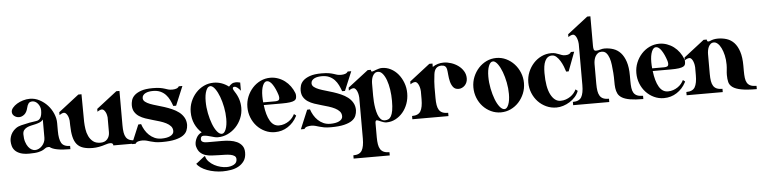

<svg xmlns="http://www.w3.org/2000/svg" viewBox="-57 -1133 6980 1758"><g transform="rotate(-5 3432.5 -253.5)"><path d="M456 -193Q456 -118 476.5 -82.5Q497 -47 556 -47V-17Q411 -17 368 -53Q365 -54 361.5 -54Q358 -54 355 -54Q339 -54 330.5 -47Q322 -40 307 -31.5Q292 -23 263 -16Q234 -9 177 -9Q127 -9 96 -20.5Q65 -32 47.5 -50.5Q30 -69 23.5 -92.5Q17 -116 17 -139Q17 -157 23 -177.5Q29 -198 42 -217Q55 -236 76 -251.5Q97 -267 126 -274Q211 -295 267 -301Q320 -307 320 -395Q320 -411 314 -427Q308 -443 298 -455.5Q288 -468 275 -475.5Q262 -483 248 -483Q222 -483 211 -467.5Q200 -452 195 -429Q185 -387 162 -368.5Q139 -350 114 -350Q90 -350 70.5 -365Q51 -380 51 -404Q51 -422 66.5 -441Q82 -460 106.5 -475Q131 -490 162.5 -499.5Q194 -509 226 -509Q272 -509 314 -487Q356 -465 387.5 -430.5Q419 -396 437.5 -352.5Q456 -309 456 -266ZM328 -309Q317 -294 298.5 -286Q280 -278 259 -273Q238 -268 216.5 -263.5Q195 -259 178 -250.5Q161 -242 150 -228Q139 -214 139 -189Q139 -149 148.5 -120Q158 -91 172 -72.5Q186 -54 202.5 -45.5Q219 -37 233 -37Q251 -37 268 -45.5Q285 -54 298.5 -68.5Q312 -83 320 -102Q328 -121 328 -142Z M701 -509 703 -255Q704 -224 709 -188.5Q714 -153 728.5 -122.5Q743 -92 768.5 -72Q794 -52 836 -52Q877 -52 899 -77.5Q921 -103 921 -142V-278Q920 -287 917 -300Q914 -313 908 -325Q902 -337 893.5 -345.5Q885 -354 875 -354Q858 -354 833 -337V-363L1021 -509H1050V-193Q1050 -155 1054.5 -127.5Q1059 -100 1070.5 -82Q1082 -64 1102.5 -55.5Q1123 -47 1155 -47V-17H938H951Q951 -40 924 -40Q907 -40 880 -31Q817 -10 762 -10Q709 -10 673 -22Q637 -34 615.5 -60.5Q594 -87 584 -130Q574 -173 573 -235L572 -278Q571 -287 568 -300Q565 -313 559 -325Q553 -337 544.5 -345.5Q536 -354 526 -354Q509 -354 484 -337V-363L672 -509Z M1221 -39Q1200 -39 1181.5 -34Q1163 -29 1155 -14H1122L1195 -188L1221 -189Q1230 -161 1245.5 -134.5Q1261 -108 1283 -87Q1305 -66 1333 -53.5Q1361 -41 1396 -41Q1419 -41 1439.5 -44.5Q1460 -48 1475.5 -55.5Q1491 -63 1500 -74Q1509 -85 1509 -100Q1509 -127 1493 -145Q1477 -163 1451.5 -176Q1426 -189 1394 -199Q1362 -209 1329 -218Q1296 -227 1264 -238Q1232 -249 1207 -265.5Q1182 -282 1166.5 -307Q1151 -332 1151 -369Q1151 -388 1157.5 -412.5Q1164 -437 1185.5 -458Q1207 -479 1247.5 -493.5Q1288 -508 1355 -508Q1398 -508 1423 -503.5Q1448 -499 1464.5 -493.5Q1481 -488 1495.5 -483.5Q1510 -479 1534 -479Q1553 -479 1570 -484.5Q1587 -490 1595 -504H1628L1555 -329H1529Q1519 -358 1505.5 -385.5Q1492 -413 1472 -434.5Q1452 -456 1423.5 -469Q1395 -482 1355 -482Q1336 -482 1318.5 -479Q1301 -476 1287 -469Q1273 -462 1264.5 -451Q1256 -440 1256 -425Q1256 -405 1273.5 -391Q1291 -377 1318.5 -366.5Q1346 -356 1380 -346.5Q1414 -337 1448 -326Q1482 -315 1516.5 -300Q1551 -285 1578.5 -264Q1606 -243 1623 -213.5Q1640 -184 1640 -145Q1639 -118 1629 -93.5Q1619 -69 1593 -50.5Q1567 -32 1520 -20.5Q1473 -9 1399 -9Q1360 -9 1335.5 -13.5Q1311 -18 1293 -23.5Q1275 -29 1259 -33.5Q1243 -38 1221 -39Z M1705 61Q1702 52 1702 40Q1702 10 1718.5 -21Q1735 -52 1767 -66Q1728 -100 1705.5 -149.5Q1683 -199 1683 -259Q1683 -310 1701.5 -355Q1720 -400 1751.5 -434.5Q1783 -469 1825 -489Q1867 -509 1915 -509Q1990 -509 2053 -461Q2066 -476 2081 -485.5Q2096 -495 2119 -495Q2135 -495 2158 -489V-414Q2144 -432 2129.5 -443.5Q2115 -455 2102 -455Q2086 -455 2086 -441Q2086 -431 2101 -409Q2148 -339 2148 -259Q2148 -207 2128.5 -161.5Q2109 -116 2076.5 -82Q2044 -48 2001.5 -28Q1959 -8 1912 -8Q1895 -8 1880 -12Q1865 -16 1849 -20.5Q1833 -25 1816 -29Q1799 -33 1780 -33Q1754 -33 1754 -2Q1754 29 1811 29H1946Q1982 29 2018 34Q2054 39 2082.5 52.5Q2111 66 2129 90Q2147 114 2147 153Q2147 200 2126.5 229.5Q2106 259 2074.5 276.5Q2043 294 2004 300.5Q1965 307 1928 307Q1892 307 1855 300.5Q1818 294 1786 282Q1754 270 1729 253Q1704 236 1692 216Q1695 216 1707.5 206Q1720 196 1734.5 184.5Q1749 173 1761.5 163Q1774 153 1778 153Q1785 183 1806.5 205Q1828 227 1855 241.5Q1882 256 1912 263.5Q1942 271 1967 271Q2005 271 2034 255.5Q2063 240 2063 207Q2063 187 2049 177Q2035 167 2012 162.5Q1989 158 1960.5 157.5Q1932 157 1902 156Q1871 155 1840 153.5Q1809 152 1782.5 143.5Q1756 135 1735.5 116Q1715 97 1705 61ZM1887 -480H1881Q1858 -480 1843 -443Q1828 -406 1828 -345Q1828 -290 1839 -235Q1850 -180 1867 -135.5Q1884 -91 1906 -63.5Q1928 -36 1950 -36Q1972 -36 1987 -73Q2002 -110 2002 -171Q2002 -223 1991.5 -276.5Q1981 -330 1964.5 -374Q1948 -418 1927.5 -447Q1907 -476 1887 -480Z M2436 -509Q2472 -509 2506 -497Q2540 -485 2568.5 -463.5Q2597 -442 2618.5 -412.5Q2640 -383 2653 -349Q2657 -337 2657 -323Q2657 -310 2653.5 -299Q2650 -288 2636.5 -280.5Q2623 -273 2595.5 -269Q2568 -265 2521 -265H2355Q2366 -171 2396.5 -119Q2427 -67 2478 -67Q2504 -67 2527 -75Q2550 -83 2569 -96Q2588 -109 2601.5 -125.5Q2615 -142 2623 -159L2642 -144Q2641 -141 2640 -139Q2639 -137 2638 -135Q2608 -78 2555 -43.5Q2502 -9 2436 -9Q2388 -9 2345.5 -29Q2303 -49 2271.5 -83Q2240 -117 2222 -162.5Q2204 -208 2204 -259Q2204 -310 2222.5 -355Q2241 -400 2272.5 -434.5Q2304 -469 2346 -489Q2388 -509 2436 -509ZM2352 -290H2463Q2480 -290 2491 -295.5Q2502 -301 2502 -320Q2502 -325 2501 -331Q2500 -337 2498 -345Q2479 -405 2454 -442.5Q2429 -480 2403 -480Q2379 -480 2364 -443.5Q2349 -407 2349 -347Q2349 -320 2352 -290Z M2773 -39Q2752 -39 2733.5 -34Q2715 -29 2707 -14H2674L2747 -188L2773 -189Q2782 -161 2797.5 -134.5Q2813 -108 2835 -87Q2857 -66 2885 -53.5Q2913 -41 2948 -41Q2971 -41 2991.5 -44.5Q3012 -48 3027.5 -55.5Q3043 -63 3052 -74Q3061 -85 3061 -100Q3061 -127 3045 -145Q3029 -163 3003.5 -176Q2978 -189 2946 -199Q2914 -209 2881 -218Q2848 -227 2816 -238Q2784 -249 2759 -265.5Q2734 -282 2718.5 -307Q2703 -332 2703 -369Q2703 -388 2709.5 -412.5Q2716 -437 2737.5 -458Q2759 -479 2799.5 -493.5Q2840 -508 2907 -508Q2950 -508 2975 -503.5Q3000 -499 3016.5 -493.5Q3033 -488 3047.5 -483.5Q3062 -479 3086 -479Q3105 -479 3122 -484.5Q3139 -490 3147 -504H3180L3107 -329H3081Q3071 -358 3057.5 -385.5Q3044 -413 3024 -434.5Q3004 -456 2975.5 -469Q2947 -482 2907 -482Q2888 -482 2870.5 -479Q2853 -476 2839 -469Q2825 -462 2816.5 -451Q2808 -440 2808 -425Q2808 -405 2825.5 -391Q2843 -377 2870.5 -366.5Q2898 -356 2932 -346.5Q2966 -337 3000 -326Q3034 -315 3068.5 -300Q3103 -285 3130.5 -264Q3158 -243 3175 -213.5Q3192 -184 3192 -145Q3191 -118 3181 -93.5Q3171 -69 3145 -50.5Q3119 -32 3072 -20.5Q3025 -9 2951 -9Q2912 -9 2887.5 -13.5Q2863 -18 2845 -23.5Q2827 -29 2811 -33.5Q2795 -38 2773 -39Z M3360 -501Q3360 -484 3370 -484Q3375 -484 3385 -488Q3395 -492 3407 -496.5Q3419 -501 3433.5 -505Q3448 -509 3462 -509Q3505 -509 3543.5 -489Q3582 -469 3610.5 -434.5Q3639 -400 3656 -354.5Q3673 -309 3673 -259Q3673 -208 3656.5 -162.5Q3640 -117 3611 -83Q3582 -49 3543.5 -29Q3505 -9 3462 -9Q3449 -9 3435.5 -13Q3422 -17 3410 -22.5Q3398 -28 3388.5 -32Q3379 -36 3374 -36Q3360 -36 3360 -11V119Q3360 156 3364.5 183.5Q3369 211 3380.5 229Q3392 247 3412 256Q3432 265 3464 265V295H3132V265Q3190 265 3211 229.5Q3232 194 3232 119V-258Q3232 -265 3229.5 -280Q3227 -295 3221.5 -310Q3216 -325 3207 -336Q3198 -347 3186 -347Q3168 -347 3143 -329V-356L3331 -501ZM3360 -299Q3360 -287 3360 -262Q3360 -237 3362 -207Q3364 -177 3369.5 -145.5Q3375 -114 3384.5 -88Q3394 -62 3409.5 -45.5Q3425 -29 3448 -29Q3466 -29 3480.5 -36Q3495 -43 3505.5 -61.5Q3516 -80 3522 -113.5Q3528 -147 3528 -201Q3528 -255 3520.5 -304.5Q3513 -354 3499 -392.5Q3485 -431 3465.5 -454Q3446 -477 3423 -477Q3404 -477 3392 -466.5Q3380 -456 3373 -441Q3366 -426 3363 -408Q3360 -390 3360 -375Z M3799 -193V-266Q3799 -273 3796.5 -287.5Q3794 -302 3788.5 -317Q3783 -332 3774 -343Q3765 -354 3753 -354Q3734 -354 3710 -337V-363L3898 -509H3927V-478Q3973 -509 4029 -509Q4062 -509 4097.5 -497.5Q4133 -486 4162 -465Q4191 -444 4209.5 -414Q4228 -384 4228 -347Q4228 -328 4221.5 -311.5Q4215 -295 4203.5 -283Q4192 -271 4177 -264Q4162 -257 4146 -257Q4113 -257 4096 -279Q4079 -301 4071.5 -331.5Q4064 -362 4061.5 -394.5Q4059 -427 4055 -448Q4047 -483 4007 -483Q3945 -483 3936 -409Q3927 -337 3927 -290V-193Q3927 -155 3931.5 -127.5Q3936 -100 3947.5 -82Q3959 -64 3979 -55.5Q3999 -47 4031 -47V-17H3699V-47Q3757 -47 3778 -82.5Q3799 -118 3799 -193Z M4513 -509Q4561 -509 4603 -489Q4645 -469 4677 -434.5Q4709 -400 4727.5 -354.5Q4746 -309 4746 -259Q4746 -208 4727.5 -163Q4709 -118 4677.5 -83.5Q4646 -49 4603.5 -29Q4561 -9 4513 -9Q4465 -9 4422.5 -29Q4380 -49 4348.5 -83Q4317 -117 4299 -162.5Q4281 -208 4281 -259Q4281 -310 4299.5 -355Q4318 -400 4349.5 -434.5Q4381 -469 4423 -489Q4465 -509 4513 -509ZM4485 -480H4479Q4456 -480 4441 -443Q4426 -406 4426 -345Q4426 -290 4437 -235Q4448 -180 4465 -135.5Q4482 -91 4504 -63.5Q4526 -36 4548 -36Q4570 -36 4585 -73Q4600 -110 4600 -171Q4600 -223 4589.5 -276.5Q4579 -330 4562.5 -374Q4546 -418 4525.5 -447Q4505 -476 4485 -480Z M5018 -509Q5040 -509 5056.5 -504.5Q5073 -500 5087 -494Q5101 -488 5114.5 -483.5Q5128 -479 5145 -479Q5186 -479 5199 -504H5229L5163 -329H5140Q5134 -350 5123 -377.5Q5112 -405 5097 -429.5Q5082 -454 5063.5 -470.5Q5045 -487 5024 -487Q5001 -487 4985 -475.5Q4969 -464 4959 -443Q4949 -422 4945 -394Q4941 -366 4941 -333Q4941 -202 4976 -134.5Q5011 -67 5066 -67Q5092 -67 5115 -75Q5138 -83 5157 -96Q5176 -109 5189.5 -125.5Q5203 -142 5211 -159L5230 -144Q5219 -114 5197 -89.5Q5175 -65 5146.5 -47Q5118 -29 5086 -19Q5054 -9 5024 -9Q4974 -9 4930.5 -29Q4887 -49 4855 -83Q4823 -117 4804.5 -162.5Q4786 -208 4786 -259Q4786 -310 4804.5 -355Q4823 -400 4854.5 -434.5Q4886 -469 4928 -489Q4970 -509 5018 -509Z M5277 -193V-571Q5277 -578 5274.5 -593Q5272 -608 5266.5 -623Q5261 -638 5252 -649Q5243 -660 5231 -660Q5213 -660 5188 -642V-668L5376 -814H5405V-542Q5405 -522 5409 -509Q5413 -496 5430 -496Q5448 -496 5468.5 -502.5Q5489 -509 5507 -509Q5550 -509 5588.5 -496Q5627 -483 5655.5 -452Q5684 -421 5701 -369.5Q5718 -318 5718 -241V-193Q5718 -156 5721.5 -128.5Q5725 -101 5736 -83Q5747 -65 5767.5 -56Q5788 -47 5822 -47V-17Q5748 -17 5701.5 -25Q5655 -33 5628 -49Q5601 -65 5589.5 -88Q5578 -111 5574.5 -140Q5571 -169 5571.5 -204Q5572 -239 5569 -280Q5566 -316 5562 -352Q5558 -388 5548 -417Q5538 -446 5522 -464Q5506 -482 5479 -482Q5459 -482 5445 -472Q5431 -462 5422 -446.5Q5413 -431 5409 -412Q5405 -393 5405 -375V-193Q5405 -155 5409.5 -127.5Q5414 -100 5425.5 -82Q5437 -64 5457 -55.5Q5477 -47 5509 -47V-17H5177V-47Q5235 -47 5256 -82.5Q5277 -118 5277 -193Z M6011 -509Q6047 -509 6081 -497Q6115 -485 6143.5 -463.5Q6172 -442 6193.5 -412.5Q6215 -383 6228 -349Q6232 -337 6232 -323Q6232 -310 6228.5 -299Q6225 -288 6211.5 -280.5Q6198 -273 6170.5 -269Q6143 -265 6096 -265H5930Q5941 -171 5971.5 -119Q6002 -67 6053 -67Q6079 -67 6102 -75Q6125 -83 6144 -96Q6163 -109 6176.5 -125.5Q6190 -142 6198 -159L6217 -144Q6216 -141 6215 -139Q6214 -137 6213 -135Q6183 -78 6130 -43.5Q6077 -9 6011 -9Q5963 -9 5920.5 -29Q5878 -49 5846.5 -83Q5815 -117 5797 -162.5Q5779 -208 5779 -259Q5779 -310 5797.5 -355Q5816 -400 5847.5 -434.5Q5879 -469 5921 -489Q5963 -509 6011 -509ZM5927 -290H6038Q6055 -290 6066 -295.5Q6077 -301 6077 -320Q6077 -325 6076 -331Q6075 -337 6073 -345Q6054 -405 6029 -442.5Q6004 -480 5978 -480Q5954 -480 5939 -443.5Q5924 -407 5924 -347Q5924 -320 5927 -290Z M6320 -193V-266Q6320 -273 6317.5 -287.5Q6315 -302 6309.5 -317Q6304 -332 6295 -343Q6286 -354 6274 -354Q6255 -354 6231 -337V-363L6419 -509H6448Q6448 -490 6461 -490Q6469 -490 6478 -494Q6509 -509 6550 -509Q6593 -509 6631.5 -496.5Q6670 -484 6698.5 -453.5Q6727 -423 6744 -371Q6761 -319 6761 -241V-193Q6761 -156 6764.5 -128.5Q6768 -101 6779 -83Q6790 -65 6810.5 -56Q6831 -47 6865 -47V-17Q6775 -17 6723 -27Q6671 -37 6644 -56.5Q6617 -76 6610 -104Q6603 -132 6603 -169Q6603 -191 6606 -215Q6609 -239 6609 -265Q6609 -311 6600 -350Q6591 -389 6577 -417.5Q6563 -446 6545.5 -461.5Q6528 -477 6511 -477Q6492 -477 6480 -466.5Q6468 -456 6461 -441Q6454 -426 6451 -408Q6448 -390 6448 -375V-193Q6448 -155 6452.5 -127.5Q6457 -100 6468.5 -82Q6480 -64 6500 -55.5Q6520 -47 6552 -47V-17H6220V-47Q6278 -47 6299 -82.5Q6320 -118 6320 -193Z"/></g></svg>

Font: CatShop
Style: Regular
Weight: 400
Designer: Peter Wiegel
Foundry: Peter Wiegel
Version: Version 1.000 2009 initial release